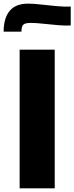

<svg xmlns="http://www.w3.org/2000/svg" viewBox="-38 -1036 409 1056"><path d="M70 0V-763H263V0ZM-18 -862Q-18 -936 15 -976Q48 -1016 117 -1016Q146 -1016 189.5 -1011Q233 -1006 277 -1002Q321 -998 351 -1000V-896Q324 -894 282.5 -897.5Q241 -901 200 -905.5Q159 -910 131 -910Q101 -910 90.5 -900.5Q80 -891 80 -862Z"/></svg>

Font: Alexandria Black
Style: Regular
Weight: 900
Designer: Mohamed Gaber
Foundry: Kief Type Foundry
Version: Version 5.100